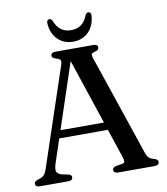

<svg xmlns="http://www.w3.org/2000/svg" viewBox="-94 -956 900 1035"><g transform="rotate(-10 356.0 -439.0)"><path d="M172.5 -278.5H470.5L474 -236H168ZM220 -18Q220 -10 214.2 -5Q208.5 0 195.5 0H40.5Q27.5 0 21.5 -4.8Q15.5 -9.5 15.5 -17.5Q15.5 -24 19.2 -28Q23 -32 33.5 -36.5L53 -43Q67 -49 74.5 -59.8Q82 -70.5 90.5 -98L266.5 -623.5Q272.5 -641.5 269 -649.5Q265.5 -657.5 248 -662Q234.5 -665.5 229 -670.5Q223.5 -675.5 223.5 -682.5Q223.5 -691 229.8 -695.5Q236 -700 248.5 -700H455Q468 -700 474 -695.5Q480 -691 480 -683Q480 -675.5 474.8 -670.5Q469.5 -665.5 456.5 -662.5Q442 -659 439.5 -653Q437 -647 441.5 -632.5L627 -84Q633.5 -63 643 -53Q652.5 -43 670 -39Q684 -35 688.5 -30.2Q693 -25.5 693 -18Q693 -10 686.8 -5Q680.5 0 667.5 0H469Q456.5 0 450.2 -5Q444 -10 444 -18Q444 -25 448.5 -29.5Q453 -34 463.5 -36.5L498.5 -42Q511 -45 511.5 -53.2Q512 -61.5 506 -79.5L314.5 -654L329 -661L143.5 -103.5Q138 -85 138 -73.5Q138 -62 145.2 -54.8Q152.5 -47.5 168 -42.5L201 -36Q211 -33.5 215.5 -29.2Q220 -25 220 -18ZM353 -799.5Q385.5 -799.5 407.5 -815.5Q429.5 -831.5 443 -866Q447 -872.5 451 -875.5Q455 -878.5 459 -878.5Q466.5 -878.5 470.5 -873Q474.5 -867.5 474 -858.5Q470 -802.5 437.2 -769.5Q404.5 -736.5 353 -736.5Q301.5 -736.5 268.5 -769.5Q235.5 -802.5 232 -858.5Q231.5 -867.5 235.5 -873Q239.5 -878.5 246.5 -878.5Q251.5 -878.5 255.2 -875.5Q259 -872.5 262.5 -866Q276.5 -831 298.8 -815.2Q321 -799.5 353 -799.5Z"/></g></svg>

Font: Fraunces Wonky
Style: Regular
Weight: 400
Version: Version 1.000;[b76b70a41]